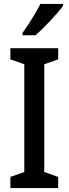

<svg xmlns="http://www.w3.org/2000/svg" viewBox="-20 -960 351 980"><path d="M302 -931V-940H186C164 -896 130 -841 95 -792V-780H161C205 -818 275 -892 302 -931ZM277 0V-57L206 -82V-632L277 -657V-714H33V-657L104 -632V-82L33 -57V0Z"/></svg>

Font: Noto Sans Kannada Condensed Medium
Style: Regular
Weight: 500
Width: 3
Designer: Jelle Bosma - Monotype Design Team
Foundry: Monotype Imaging Inc.
Version: Version 2.005